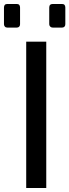

<svg xmlns="http://www.w3.org/2000/svg" viewBox="-59 -947 349 967"><path d="M73 -737H174V0H73ZM-39 -825V-909Q-39 -927 -22 -927H25Q42 -927 42 -909V-825Q42 -817 37.5 -812.5Q33 -808 25 -808H-22Q-30 -808 -34.5 -813Q-39 -818 -39 -825ZM189 -825V-909Q189 -927 207 -927H253Q270 -927 270 -909V-825Q270 -817 265.5 -812.5Q261 -808 253 -808H207Q199 -808 194 -813Q189 -818 189 -825Z"/></svg>

Font: Exo Medium
Style: Regular
Weight: 500
Designer: Natanael Gama
Foundry: Natanael Gama
Version: Version 1.500; ttfautohint (v1.6)